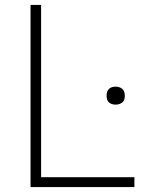

<svg xmlns="http://www.w3.org/2000/svg" viewBox="-20 -760 588 780"><path d="M104 -740H147V-40H526V0H104ZM450 -335Q433 -335 423 -343.5Q413 -352 413 -371Q413 -390 423 -399Q433 -408 450 -408Q465 -408 476 -399.5Q487 -391 487 -371Q487 -351 476 -343Q465 -335 450 -335Z"/></svg>

Font: Encode Sans Wide
Style: Thin
Weight: 100
Designer: Pablo Impallari, Andres Torresi
Foundry: Pablo Impallari, Andres Torresi
Version: Version 1.000; ttfautohint (v1.00) -l 8 -r 50 -G 200 -x 14 -